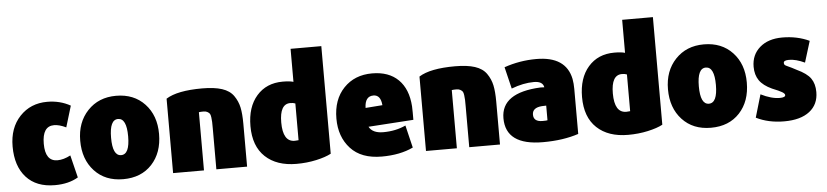

<svg xmlns="http://www.w3.org/2000/svg" viewBox="-46 -1048 5789 1344"><g transform="rotate(-5 2848.5 -376.5)"><path d="M458 -13Q391 27 294 27Q164 27 93 -51.5Q22 -130 22 -268Q22 -399 97.5 -479Q173 -559 290 -559Q380 -559 453 -518Q438 -469 408 -369Q360 -392 324 -392Q241 -392 241 -268Q241 -145 327 -145Q370 -145 419 -171Z M1051 -267Q1051 -135 976 -54Q901 27 774 27Q648 27 572.5 -54.5Q497 -136 497 -267Q497 -396 574 -477.5Q651 -559 774 -559Q899 -559 975 -478Q1051 -397 1051 -267ZM774 -142Q834 -142 834 -269Q834 -396 774 -396Q714 -396 714 -269Q714 -142 774 -142Z M1645 15H1429V-255Q1429 -261 1429 -272Q1429 -303 1428.5 -317.5Q1428 -332 1425.5 -351Q1423 -370 1417.5 -377Q1412 -384 1401.5 -390Q1391 -396 1375 -396Q1355 -396 1342 -394V15H1125V-508Q1204 -558 1379 -558Q1464 -558 1518 -540.5Q1572 -523 1599 -484.5Q1626 -446 1635.5 -401Q1645 -356 1645 -286Z M2236 -24Q2197 -3 2131 11.5Q2065 26 1992 26Q1853 26 1773 -49Q1693 -124 1693 -265Q1693 -399 1761.5 -477.5Q1830 -556 1945 -556Q1993 -556 2020 -548V-780H2236ZM2020 -138V-396Q2006 -402 1985 -402Q1910 -402 1910 -272Q1910 -136 1993 -136Q2004 -136 2020 -138Z M2833 -210 2516 -189Q2541 -142 2616 -142Q2703 -142 2774 -175L2812 -17Q2720 27 2591 27Q2447 27 2372 -55Q2297 -137 2297 -265Q2297 -399 2373.5 -479Q2450 -559 2573 -559Q2690 -559 2757 -493Q2824 -427 2832 -305Q2832 -295 2833 -262Q2834 -229 2833 -210ZM2626 -331Q2620 -404 2569 -404Q2509 -404 2507 -322Z M3422 15H3206V-255Q3206 -261 3206 -272Q3206 -303 3205.5 -317.5Q3205 -332 3202.5 -351Q3200 -370 3194.5 -377Q3189 -384 3178.5 -390Q3168 -396 3152 -396Q3132 -396 3119 -394V15H2902V-508Q2981 -558 3156 -558Q3241 -558 3295 -540.5Q3349 -523 3376 -484.5Q3403 -446 3412.5 -401Q3422 -356 3422 -286Z M3974 -11Q3866 25 3724 25Q3462 25 3462 -166Q3462 -345 3739 -358Q3758 -358 3766 -357Q3759 -400 3696 -400Q3622 -400 3538 -368L3501 -521Q3610 -559 3727 -559Q3935 -559 3968 -398Q3974 -365 3974 -327ZM3768 -125V-228Q3747 -228 3738 -227Q3670 -222 3670 -173Q3670 -123 3733 -123Q3761 -123 3768 -125Z M4566 -24Q4527 -3 4461 11.5Q4395 26 4322 26Q4183 26 4103 -49Q4023 -124 4023 -265Q4023 -399 4091.5 -477.5Q4160 -556 4275 -556Q4323 -556 4350 -548V-780H4566ZM4350 -138V-396Q4336 -402 4315 -402Q4240 -402 4240 -272Q4240 -136 4323 -136Q4334 -136 4350 -138Z M5181 -267Q5181 -135 5106 -54Q5031 27 4904 27Q4778 27 4702.5 -54.5Q4627 -136 4627 -267Q4627 -396 4704 -477.5Q4781 -559 4904 -559Q5029 -559 5105 -478Q5181 -397 5181 -267ZM4904 -142Q4964 -142 4964 -269Q4964 -396 4904 -396Q4844 -396 4844 -269Q4844 -142 4904 -142Z M5660 -158Q5660 -71 5597 -22Q5534 27 5419 27Q5308 27 5222 -16L5269 -176Q5343 -139 5402 -139Q5441 -139 5441 -156Q5441 -166 5422 -177.5Q5403 -189 5353 -209Q5292 -237 5265 -276Q5238 -315 5238 -372Q5238 -456 5297 -507.5Q5356 -559 5455 -559Q5560 -559 5645 -519Q5637 -494 5622 -444.5Q5607 -395 5599 -370Q5537 -399 5489 -399Q5451 -399 5451 -381Q5451 -374 5453.5 -369.5Q5456 -365 5463.5 -361Q5471 -357 5479 -353.5Q5487 -350 5503.5 -342Q5520 -334 5536 -325Q5607 -292 5633.5 -254Q5660 -216 5660 -158Z"/></g></svg>

Font: Repo
Style: ExtraBlack
Weight: 1000
Designer: Stefan Peev
Foundry: Context Ltd
Version: Version 001.000